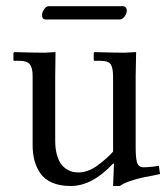

<svg xmlns="http://www.w3.org/2000/svg" viewBox="-20 -603 557 635"><path d="M376 -538.6H131.3Q119.1 -538.6 119.1 -553.2Q119.1 -562.5 126 -572.5Q132.8 -582.5 141.1 -582.5H385.7Q392.6 -582.5 396 -578.1Q399.4 -573.7 399.4 -567.9Q399.4 -558.6 392.1 -548.6Q384.8 -538.6 376 -538.6ZM428.7 -116.2Q428.7 -78.1 433.8 -64Q439 -49.8 454.1 -49.8Q477.1 -49.8 505.4 -54.7L509.3 -27.3Q471.2 -20 450.9 -15.6Q430.7 -11.2 408.9 -3.7Q387.2 3.9 376.5 12.2H354L356.9 -62H354Q285.2 12.2 213.4 12.2Q177.7 12.2 152.1 1Q126.5 -10.3 113 -30.3Q99.6 -50.3 93.8 -73Q87.9 -95.7 87.9 -123.5V-351.6Q87.9 -378.4 78.9 -390.1Q69.8 -401.9 43.9 -401.9H27.3L24.4 -403.3V-428.2L27.3 -430.7Q94.7 -428.7 127 -428.7L163.6 -430.7L162.6 -351.1V-137.7Q162.6 -112.3 167.7 -93Q172.9 -73.7 180.7 -62.5Q188.5 -51.3 199.2 -44.2Q210 -37.1 219.5 -34.9Q229 -32.7 238.8 -32.7Q271.5 -32.7 303.7 -56.6Q337.9 -82.5 354 -101.6V-349.1Q354 -378.4 346.2 -390.1Q338.4 -401.9 312 -401.9H292L290 -404.3V-427.7L292 -430.7Q362.8 -428.7 390.6 -428.7L430.2 -430.7L428.7 -352.1Z"/></svg>

Font: Libertinage
Style: l
Weight: 400
Designer: OSP
Foundry: OSP
Version: Version 1.0; 2008; OFL relea